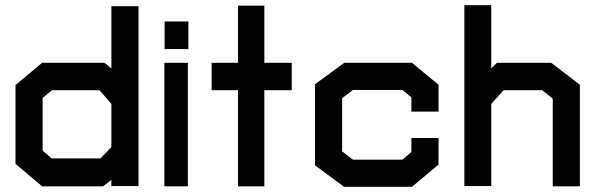

<svg xmlns="http://www.w3.org/2000/svg" viewBox="-20 -721 2304 743"><path d="M411 -1V-25L379 0H143L40 -87V-392L143 -478H384L411 -456V-697H516V-1ZM411 -319 365 -372H181L145 -342V-138L180 -108H369L411 -152Z M617 -531V-638H709V-531ZM616 0V-478H707V0Z M1003 -372V0H901V-372H799V-478H901V-699H1003V-478H1109V-372Z M1574 2H1312L1199 -81V-395L1312 -478H1574L1677 -393V-289H1572V-344L1537 -373H1346L1304 -341V-135L1346 -103H1537L1572 -133V-187H1677V-84Z M2119 0V-339L2078 -372H1929L1881 -319V-1H1777V-701H1881V-456L1903 -478H2113L2224 -393V0Z"/></svg>

Font: Turret Road ExtraBold
Style: Regular
Weight: 800
Designer: Noponies
Foundry: Noponies
Version: Version 1.001; ttfautohint (v1.8)